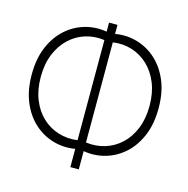

<svg xmlns="http://www.w3.org/2000/svg" viewBox="-106 -822 904 924"><g transform="rotate(15 346.0 -360.0)"><path d="M367 0H325V-91Q269.5 -81.5 216.8 -96.5Q164 -111.5 122 -149Q80 -186.5 55 -245.5Q30 -304.5 30 -383Q30 -462 55 -520.8Q80 -579.5 122 -617Q164 -654.5 216.8 -669.5Q269.5 -684.5 325 -675V-720H367V-675Q422.5 -684.5 475.2 -669.5Q528 -654.5 570 -617Q612 -579.5 637 -520.8Q662 -462 662 -383Q662 -304.5 637 -245.5Q612 -186.5 570 -149Q528 -111.5 475.2 -96.5Q422.5 -81.5 367 -91ZM325 -134V-633Q275 -640 229.8 -625.8Q184.5 -611.5 149.8 -578.5Q115 -545.5 95 -496.2Q75 -447 75 -383Q75 -319.5 95 -270Q115 -220.5 149.8 -188Q184.5 -155.5 229.8 -141.5Q275 -127.5 325 -134ZM367 -633V-134Q417.5 -127.5 462.5 -141.5Q507.5 -155.5 542.2 -188Q577 -220.5 597 -270Q617 -319.5 617 -383Q617 -447 597 -496.2Q577 -545.5 542.2 -578.5Q507.5 -611.5 462.5 -625.8Q417.5 -640 367 -633Z"/></g></svg>

Font: Manrope Variable Light
Style: Regular
Weight: 200
Designer: Mikhail Sharanda
Foundry: Mikhail Sharanda
Version: Version 4.505